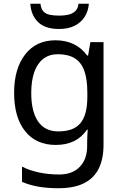

<svg xmlns="http://www.w3.org/2000/svg" viewBox="-20 -760 655 1020"><path d="M275 -546Q328 -546 370.5 -526Q413 -506 443 -465H448L460 -536H530V9Q530 85 504 136.5Q478 188 425 214Q372 240 290 240Q232 240 183.5 231.5Q135 223 97 206V125Q135 145 186 156Q237 167 295 167Q364 167 403.5 126.5Q443 86 443 16V-5Q443 -17 444 -39.5Q445 -62 446 -71H442Q414 -30 372.5 -10Q331 10 276 10Q172 10 113.5 -63Q55 -136 55 -267Q55 -395 113.5 -470.5Q172 -546 275 -546ZM287 -472Q242 -472 210.5 -448Q179 -424 162.5 -378Q146 -332 146 -266Q146 -167 182.5 -114.5Q219 -62 289 -62Q330 -62 359 -72.5Q388 -83 407 -105.5Q426 -128 435 -163Q444 -198 444 -246V-267Q444 -340 427.5 -385Q411 -430 376 -451Q341 -472 287 -472ZM452 -740Q449 -700 429.5 -670Q410 -640 376 -623Q342 -606 294 -606Q220 -606 182.5 -642.5Q145 -679 141 -740H195Q198 -713 210.5 -699.5Q223 -686 244.5 -681.5Q266 -677 296 -677Q322 -677 343.5 -682Q365 -687 379.5 -700.5Q394 -714 397 -740Z"/></svg>

Font: Noto Sans Gujarati
Style: Regular
Weight: 400
Designer: Jelle Bosma - Monotype Design Team, Universal Thirst
Foundry: Monotype Imaging Inc.
Version: Version 2.102